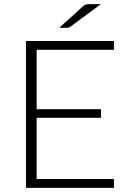

<svg xmlns="http://www.w3.org/2000/svg" viewBox="-20 -905 631 925"><path d="M529 -707.5V-665H156.5V-379H466.5V-337.5H156.5V-42.5H529V0H105V-707.5ZM466 -885 320 -777Q315 -773.5 310.8 -772.2Q306.5 -771 300.5 -771H265.5L379 -874Q386 -880.5 392 -882.8Q398 -885 410 -885Z"/></svg>

Font: Lato TR Light
Style: Regular
Weight: 300
Designer: Lukasz Dziedzic
Foundry: Lukasz Dziedzic
Version: Version 1.104 2013